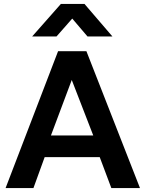

<svg xmlns="http://www.w3.org/2000/svg" viewBox="-20 -962 744 982"><path d="M8.5 0 277 -700H422L696 0H549.5L490 -158.5H208.5L151 0ZM240.5 -269H457L347 -553ZM144.5 -775.5 291.5 -942H412L555 -775.5H427.5L349.5 -867L269 -775.5Z"/></svg>

Font: Geologica Cursive Medium
Style: Regular
Weight: 500
Designer: Sindre Bremnes, Frode Helland
Foundry: Monokrom Skriftforlag AS
Version: Version 1.010;gftools[0.9.28]